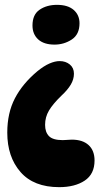

<svg xmlns="http://www.w3.org/2000/svg" viewBox="-20 -661 420 792"><path d="M308 -565Q308 -519 276 -498Q244 -477 205 -477Q161 -477 137.5 -498.5Q114 -520 114 -556Q114 -601 143.5 -621Q173 -641 215 -641Q260 -641 284 -620Q308 -599 308 -565ZM224 111Q119 111 64.5 48.5Q10 -14 10 -114Q10 -195 41.5 -255.5Q73 -316 134 -367Q161 -389 184 -399Q207 -409 226 -409Q251 -409 268 -395Q285 -381 285 -357Q285 -334 272 -312Q259 -290 233 -266Q198 -232 182 -205Q166 -178 166 -146Q166 -116 182 -99.5Q198 -83 239 -83Q248 -83 258 -84Q268 -85 276 -85Q321 -85 345.5 -62.5Q370 -40 370 1Q370 57 329.5 84Q289 111 224 111Z"/></svg>

Font: DynaPuff Condensed Medium
Style: Regular
Weight: 500
Width: 3
Designer: Toshi Omagari, Jennifer Daniel
Foundry: Google Fonts
Version: Version 2.000; ttfautohint (v1.8.4.7-5d5b)